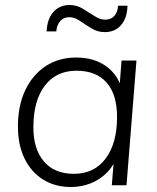

<svg xmlns="http://www.w3.org/2000/svg" viewBox="-20 -744 631 771"><path d="M265 7Q201 7 153 -23Q105 -53 78.5 -107.5Q52 -162 52 -236Q52 -320 81.5 -382Q111 -444 163.5 -478.5Q216 -513 286 -513Q358 -513 407 -477.5Q456 -442 472 -377L458 -369L468 -501H528L488 0H429L440 -137L450 -120Q438 -80 410 -51.5Q382 -23 344.5 -8Q307 7 265 7ZM277 -46Q358 -46 404 -107Q450 -168 450 -274Q450 -365 408 -412.5Q366 -460 287 -460Q206 -460 160 -400Q114 -340 114 -232Q114 -145 156.5 -95.5Q199 -46 277 -46ZM167 -618Q169 -653 181 -676.5Q193 -700 213.5 -712Q234 -724 259 -724Q288 -724 312.5 -709Q337 -694 359.5 -679.5Q382 -665 402 -665Q426 -665 439.5 -680.5Q453 -696 454 -721H492Q491 -685 478.5 -661.5Q466 -638 446.5 -626.5Q427 -615 401 -615Q372 -615 347.5 -630Q323 -645 301 -660Q279 -675 259 -675Q235 -675 221.5 -659Q208 -643 206 -618Z"/></svg>

Font: Muli Light
Style: Italic
Weight: 300
Italic angle: -4.541°
Designer: Vernon Adams
Foundry: Vernon Adams
Version: Version 2.100; ttfautohint (v1.8.1.43-b0c9)